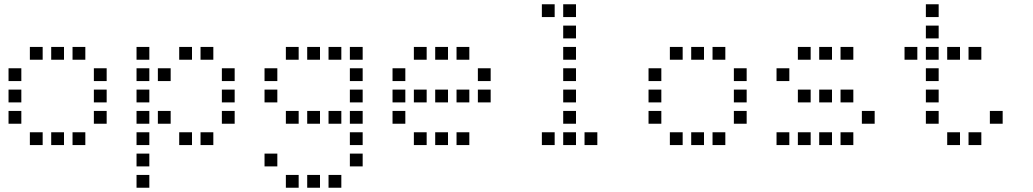

<svg xmlns="http://www.w3.org/2000/svg" viewBox="-20 -700 4840 900"><path d="M121 -480Q120 -480 120 -480Q120 -480 120 -479V-421Q120 -420 120 -420Q120 -420 121 -420H179Q180 -420 180 -420Q180 -420 180 -421V-479Q180 -480 180 -480Q180 -480 179 -480ZM221 -480Q220 -480 220 -480Q220 -480 220 -479V-421Q220 -420 220 -420Q220 -420 221 -420H279Q280 -420 280 -420Q280 -420 280 -421V-479Q280 -480 280 -480Q280 -480 279 -480ZM321 -480Q320 -480 320 -480Q320 -480 320 -479V-421Q320 -420 320 -420Q320 -420 321 -420H379Q380 -420 380 -420Q380 -420 380 -421V-479Q380 -480 380 -480Q380 -480 379 -480ZM21 -380Q20 -380 20 -380Q20 -380 20 -379V-321Q20 -320 20 -320Q20 -320 21 -320H79Q80 -320 80 -320Q80 -320 80 -321V-379Q80 -380 80 -380Q80 -380 79 -380ZM421 -380Q420 -380 420 -380Q420 -380 420 -379V-321Q420 -320 420 -320Q420 -320 421 -320H479Q480 -320 480 -320Q480 -320 480 -321V-379Q480 -380 480 -380Q480 -380 479 -380ZM21 -280Q20 -280 20 -280Q20 -280 20 -279V-221Q20 -220 20 -220Q20 -220 21 -220H79Q80 -220 80 -220Q80 -220 80 -221V-279Q80 -280 80 -280Q80 -280 79 -280ZM421 -280Q420 -280 420 -280Q420 -280 420 -279V-221Q420 -220 420 -220Q420 -220 421 -220H479Q480 -220 480 -220Q480 -220 480 -221V-279Q480 -280 480 -280Q480 -280 479 -280ZM21 -180Q20 -180 20 -180Q20 -180 20 -179V-121Q20 -120 20 -120Q20 -120 21 -120H79Q80 -120 80 -120Q80 -120 80 -121V-179Q80 -180 80 -180Q80 -180 79 -180ZM421 -180Q420 -180 420 -180Q420 -180 420 -179V-121Q420 -120 420 -120Q420 -120 421 -120H479Q480 -120 480 -120Q480 -120 480 -121V-179Q480 -180 480 -180Q480 -180 479 -180ZM121 -80Q120 -80 120 -80Q120 -80 120 -79V-21Q120 -20 120 -20Q120 -20 121 -20H179Q180 -20 180 -20Q180 -20 180 -21V-79Q180 -80 180 -80Q180 -80 179 -80ZM221 -80Q220 -80 220 -80Q220 -80 220 -79V-21Q220 -20 220 -20Q220 -20 221 -20H279Q280 -20 280 -20Q280 -20 280 -21V-79Q280 -80 280 -80Q280 -80 279 -80ZM321 -80Q320 -80 320 -80Q320 -80 320 -79V-21Q320 -20 320 -20Q320 -20 321 -20H379Q380 -20 380 -20Q380 -20 380 -21V-79Q380 -80 380 -80Q380 -80 379 -80Z M621 -480Q620 -480 620 -480Q620 -480 620 -479V-421Q620 -420 620 -420Q620 -420 621 -420H679Q680 -420 680 -420Q680 -420 680 -421V-479Q680 -480 680 -480Q680 -480 679 -480ZM821 -480Q820 -480 820 -480Q820 -480 820 -479V-421Q820 -420 820 -420Q820 -420 821 -420H879Q880 -420 880 -420Q880 -420 880 -421V-479Q880 -480 880 -480Q880 -480 879 -480ZM921 -480Q920 -480 920 -480Q920 -480 920 -479V-421Q920 -420 920 -420Q920 -420 921 -420H979Q980 -420 980 -420Q980 -420 980 -421V-479Q980 -480 980 -480Q980 -480 979 -480ZM621 -380Q620 -380 620 -380Q620 -380 620 -379V-321Q620 -320 620 -320Q620 -320 621 -320H679Q680 -320 680 -320Q680 -320 680 -321V-379Q680 -380 680 -380Q680 -380 679 -380ZM721 -380Q720 -380 720 -380Q720 -380 720 -379V-321Q720 -320 720 -320Q720 -320 721 -320H779Q780 -320 780 -320Q780 -320 780 -321V-379Q780 -380 780 -380Q780 -380 779 -380ZM1021 -380Q1020 -380 1020 -380Q1020 -380 1020 -379V-321Q1020 -320 1020 -320Q1020 -320 1021 -320H1079Q1080 -320 1080 -320Q1080 -320 1080 -321V-379Q1080 -380 1080 -380Q1080 -380 1079 -380ZM621 -280Q620 -280 620 -280Q620 -280 620 -279V-221Q620 -220 620 -220Q620 -220 621 -220H679Q680 -220 680 -220Q680 -220 680 -221V-279Q680 -280 680 -280Q680 -280 679 -280ZM1021 -280Q1020 -280 1020 -280Q1020 -280 1020 -279V-221Q1020 -220 1020 -220Q1020 -220 1021 -220H1079Q1080 -220 1080 -220Q1080 -220 1080 -221V-279Q1080 -280 1080 -280Q1080 -280 1079 -280ZM621 -180Q620 -180 620 -180Q620 -180 620 -179V-121Q620 -120 620 -120Q620 -120 621 -120H679Q680 -120 680 -120Q680 -120 680 -121V-179Q680 -180 680 -180Q680 -180 679 -180ZM721 -180Q720 -180 720 -180Q720 -180 720 -179V-121Q720 -120 720 -120Q720 -120 721 -120H779Q780 -120 780 -120Q780 -120 780 -121V-179Q780 -180 780 -180Q780 -180 779 -180ZM1021 -180Q1020 -180 1020 -180Q1020 -180 1020 -179V-121Q1020 -120 1020 -120Q1020 -120 1021 -120H1079Q1080 -120 1080 -120Q1080 -120 1080 -121V-179Q1080 -180 1080 -180Q1080 -180 1079 -180ZM621 -80Q620 -80 620 -80Q620 -80 620 -79V-21Q620 -20 620 -20Q620 -20 621 -20H679Q680 -20 680 -20Q680 -20 680 -21V-79Q680 -80 680 -80Q680 -80 679 -80ZM821 -80Q820 -80 820 -80Q820 -80 820 -79V-21Q820 -20 820 -20Q820 -20 821 -20H879Q880 -20 880 -20Q880 -20 880 -21V-79Q880 -80 880 -80Q880 -80 879 -80ZM921 -80Q920 -80 920 -80Q920 -80 920 -79V-21Q920 -20 920 -20Q920 -20 921 -20H979Q980 -20 980 -20Q980 -20 980 -21V-79Q980 -80 980 -80Q980 -80 979 -80ZM621 20Q620 20 620 20Q620 20 620 21V79Q620 80 620 80Q620 80 621 80H679Q680 80 680 80Q680 80 680 79V21Q680 20 680 20Q680 20 679 20ZM621 120Q620 120 620 120Q620 120 620 121V179Q620 180 620 180Q620 180 621 180H679Q680 180 680 180Q680 180 680 179V121Q680 120 680 120Q680 120 679 120Z M1321 -480Q1320 -480 1320 -480Q1320 -480 1320 -479V-421Q1320 -420 1320 -420Q1320 -420 1321 -420H1379Q1380 -420 1380 -420Q1380 -420 1380 -421V-479Q1380 -480 1380 -480Q1380 -480 1379 -480ZM1421 -480Q1420 -480 1420 -480Q1420 -480 1420 -479V-421Q1420 -420 1420 -420Q1420 -420 1421 -420H1479Q1480 -420 1480 -420Q1480 -420 1480 -421V-479Q1480 -480 1480 -480Q1480 -480 1479 -480ZM1521 -480Q1520 -480 1520 -480Q1520 -480 1520 -479V-421Q1520 -420 1520 -420Q1520 -420 1521 -420H1579Q1580 -420 1580 -420Q1580 -420 1580 -421V-479Q1580 -480 1580 -480Q1580 -480 1579 -480ZM1621 -480Q1620 -480 1620 -480Q1620 -480 1620 -479V-421Q1620 -420 1620 -420Q1620 -420 1621 -420H1679Q1680 -420 1680 -420Q1680 -420 1680 -421V-479Q1680 -480 1680 -480Q1680 -480 1679 -480ZM1221 -380Q1220 -380 1220 -380Q1220 -380 1220 -379V-321Q1220 -320 1220 -320Q1220 -320 1221 -320H1279Q1280 -320 1280 -320Q1280 -320 1280 -321V-379Q1280 -380 1280 -380Q1280 -380 1279 -380ZM1621 -380Q1620 -380 1620 -380Q1620 -380 1620 -379V-321Q1620 -320 1620 -320Q1620 -320 1621 -320H1679Q1680 -320 1680 -320Q1680 -320 1680 -321V-379Q1680 -380 1680 -380Q1680 -380 1679 -380ZM1221 -280Q1220 -280 1220 -280Q1220 -280 1220 -279V-221Q1220 -220 1220 -220Q1220 -220 1221 -220H1279Q1280 -220 1280 -220Q1280 -220 1280 -221V-279Q1280 -280 1280 -280Q1280 -280 1279 -280ZM1621 -280Q1620 -280 1620 -280Q1620 -280 1620 -279V-221Q1620 -220 1620 -220Q1620 -220 1621 -220H1679Q1680 -220 1680 -220Q1680 -220 1680 -221V-279Q1680 -280 1680 -280Q1680 -280 1679 -280ZM1321 -180Q1320 -180 1320 -180Q1320 -180 1320 -179V-121Q1320 -120 1320 -120Q1320 -120 1321 -120H1379Q1380 -120 1380 -120Q1380 -120 1380 -121V-179Q1380 -180 1380 -180Q1380 -180 1379 -180ZM1421 -180Q1420 -180 1420 -180Q1420 -180 1420 -179V-121Q1420 -120 1420 -120Q1420 -120 1421 -120H1479Q1480 -120 1480 -120Q1480 -120 1480 -121V-179Q1480 -180 1480 -180Q1480 -180 1479 -180ZM1521 -180Q1520 -180 1520 -180Q1520 -180 1520 -179V-121Q1520 -120 1520 -120Q1520 -120 1521 -120H1579Q1580 -120 1580 -120Q1580 -120 1580 -121V-179Q1580 -180 1580 -180Q1580 -180 1579 -180ZM1621 -180Q1620 -180 1620 -180Q1620 -180 1620 -179V-121Q1620 -120 1620 -120Q1620 -120 1621 -120H1679Q1680 -120 1680 -120Q1680 -120 1680 -121V-179Q1680 -180 1680 -180Q1680 -180 1679 -180ZM1621 -80Q1620 -80 1620 -80Q1620 -80 1620 -79V-21Q1620 -20 1620 -20Q1620 -20 1621 -20H1679Q1680 -20 1680 -20Q1680 -20 1680 -21V-79Q1680 -80 1680 -80Q1680 -80 1679 -80ZM1221 20Q1220 20 1220 20Q1220 20 1220 21V79Q1220 80 1220 80Q1220 80 1221 80H1279Q1280 80 1280 80Q1280 80 1280 79V21Q1280 20 1280 20Q1280 20 1279 20ZM1621 20Q1620 20 1620 20Q1620 20 1620 21V79Q1620 80 1620 80Q1620 80 1621 80H1679Q1680 80 1680 80Q1680 80 1680 79V21Q1680 20 1680 20Q1680 20 1679 20ZM1321 120Q1320 120 1320 120Q1320 120 1320 121V179Q1320 180 1320 180Q1320 180 1321 180H1379Q1380 180 1380 180Q1380 180 1380 179V121Q1380 120 1380 120Q1380 120 1379 120ZM1421 120Q1420 120 1420 120Q1420 120 1420 121V179Q1420 180 1420 180Q1420 180 1421 180H1479Q1480 180 1480 180Q1480 180 1480 179V121Q1480 120 1480 120Q1480 120 1479 120ZM1521 120Q1520 120 1520 120Q1520 120 1520 121V179Q1520 180 1520 180Q1520 180 1521 180H1579Q1580 180 1580 180Q1580 180 1580 179V121Q1580 120 1580 120Q1580 120 1579 120Z M1921 -480Q1920 -480 1920 -480Q1920 -480 1920 -479V-421Q1920 -420 1920 -420Q1920 -420 1921 -420H1979Q1980 -420 1980 -420Q1980 -420 1980 -421V-479Q1980 -480 1980 -480Q1980 -480 1979 -480ZM2021 -480Q2020 -480 2020 -480Q2020 -480 2020 -479V-421Q2020 -420 2020 -420Q2020 -420 2021 -420H2079Q2080 -420 2080 -420Q2080 -420 2080 -421V-479Q2080 -480 2080 -480Q2080 -480 2079 -480ZM2121 -480Q2120 -480 2120 -480Q2120 -480 2120 -479V-421Q2120 -420 2120 -420Q2120 -420 2121 -420H2179Q2180 -420 2180 -420Q2180 -420 2180 -421V-479Q2180 -480 2180 -480Q2180 -480 2179 -480ZM1821 -380Q1820 -380 1820 -380Q1820 -380 1820 -379V-321Q1820 -320 1820 -320Q1820 -320 1821 -320H1879Q1880 -320 1880 -320Q1880 -320 1880 -321V-379Q1880 -380 1880 -380Q1880 -380 1879 -380ZM2221 -380Q2220 -380 2220 -380Q2220 -380 2220 -379V-321Q2220 -320 2220 -320Q2220 -320 2221 -320H2279Q2280 -320 2280 -320Q2280 -320 2280 -321V-379Q2280 -380 2280 -380Q2280 -380 2279 -380ZM1821 -280Q1820 -280 1820 -280Q1820 -280 1820 -279V-221Q1820 -220 1820 -220Q1820 -220 1821 -220H1879Q1880 -220 1880 -220Q1880 -220 1880 -221V-279Q1880 -280 1880 -280Q1880 -280 1879 -280ZM1921 -280Q1920 -280 1920 -280Q1920 -280 1920 -279V-221Q1920 -220 1920 -220Q1920 -220 1921 -220H1979Q1980 -220 1980 -220Q1980 -220 1980 -221V-279Q1980 -280 1980 -280Q1980 -280 1979 -280ZM2021 -280Q2020 -280 2020 -280Q2020 -280 2020 -279V-221Q2020 -220 2020 -220Q2020 -220 2021 -220H2079Q2080 -220 2080 -220Q2080 -220 2080 -221V-279Q2080 -280 2080 -280Q2080 -280 2079 -280ZM2121 -280Q2120 -280 2120 -280Q2120 -280 2120 -279V-221Q2120 -220 2120 -220Q2120 -220 2121 -220H2179Q2180 -220 2180 -220Q2180 -220 2180 -221V-279Q2180 -280 2180 -280Q2180 -280 2179 -280ZM2221 -280Q2220 -280 2220 -280Q2220 -280 2220 -279V-221Q2220 -220 2220 -220Q2220 -220 2221 -220H2279Q2280 -220 2280 -220Q2280 -220 2280 -221V-279Q2280 -280 2280 -280Q2280 -280 2279 -280ZM1821 -180Q1820 -180 1820 -180Q1820 -180 1820 -179V-121Q1820 -120 1820 -120Q1820 -120 1821 -120H1879Q1880 -120 1880 -120Q1880 -120 1880 -121V-179Q1880 -180 1880 -180Q1880 -180 1879 -180ZM1921 -80Q1920 -80 1920 -80Q1920 -80 1920 -79V-21Q1920 -20 1920 -20Q1920 -20 1921 -20H1979Q1980 -20 1980 -20Q1980 -20 1980 -21V-79Q1980 -80 1980 -80Q1980 -80 1979 -80ZM2021 -80Q2020 -80 2020 -80Q2020 -80 2020 -79V-21Q2020 -20 2020 -20Q2020 -20 2021 -20H2079Q2080 -20 2080 -20Q2080 -20 2080 -21V-79Q2080 -80 2080 -80Q2080 -80 2079 -80ZM2121 -80Q2120 -80 2120 -80Q2120 -80 2120 -79V-21Q2120 -20 2120 -20Q2120 -20 2121 -20H2179Q2180 -20 2180 -20Q2180 -20 2180 -21V-79Q2180 -80 2180 -80Q2180 -80 2179 -80Z M2521 -680Q2520 -680 2520 -680Q2520 -680 2520 -679V-621Q2520 -620 2520 -620Q2520 -620 2521 -620H2579Q2580 -620 2580 -620Q2580 -620 2580 -621V-679Q2580 -680 2580 -680Q2580 -680 2579 -680ZM2621 -680Q2620 -680 2620 -680Q2620 -680 2620 -679V-621Q2620 -620 2620 -620Q2620 -620 2621 -620H2679Q2680 -620 2680 -620Q2680 -620 2680 -621V-679Q2680 -680 2680 -680Q2680 -680 2679 -680ZM2621 -580Q2620 -580 2620 -580Q2620 -580 2620 -579V-521Q2620 -520 2620 -520Q2620 -520 2621 -520H2679Q2680 -520 2680 -520Q2680 -520 2680 -521V-579Q2680 -580 2680 -580Q2680 -580 2679 -580ZM2621 -480Q2620 -480 2620 -480Q2620 -480 2620 -479V-421Q2620 -420 2620 -420Q2620 -420 2621 -420H2679Q2680 -420 2680 -420Q2680 -420 2680 -421V-479Q2680 -480 2680 -480Q2680 -480 2679 -480ZM2621 -380Q2620 -380 2620 -380Q2620 -380 2620 -379V-321Q2620 -320 2620 -320Q2620 -320 2621 -320H2679Q2680 -320 2680 -320Q2680 -320 2680 -321V-379Q2680 -380 2680 -380Q2680 -380 2679 -380ZM2621 -280Q2620 -280 2620 -280Q2620 -280 2620 -279V-221Q2620 -220 2620 -220Q2620 -220 2621 -220H2679Q2680 -220 2680 -220Q2680 -220 2680 -221V-279Q2680 -280 2680 -280Q2680 -280 2679 -280ZM2621 -180Q2620 -180 2620 -180Q2620 -180 2620 -179V-121Q2620 -120 2620 -120Q2620 -120 2621 -120H2679Q2680 -120 2680 -120Q2680 -120 2680 -121V-179Q2680 -180 2680 -180Q2680 -180 2679 -180ZM2521 -80Q2520 -80 2520 -80Q2520 -80 2520 -79V-21Q2520 -20 2520 -20Q2520 -20 2521 -20H2579Q2580 -20 2580 -20Q2580 -20 2580 -21V-79Q2580 -80 2580 -80Q2580 -80 2579 -80ZM2621 -80Q2620 -80 2620 -80Q2620 -80 2620 -79V-21Q2620 -20 2620 -20Q2620 -20 2621 -20H2679Q2680 -20 2680 -20Q2680 -20 2680 -21V-79Q2680 -80 2680 -80Q2680 -80 2679 -80ZM2721 -80Q2720 -80 2720 -80Q2720 -80 2720 -79V-21Q2720 -20 2720 -20Q2720 -20 2721 -20H2779Q2780 -20 2780 -20Q2780 -20 2780 -21V-79Q2780 -80 2780 -80Q2780 -80 2779 -80Z M3121 -480Q3120 -480 3120 -480Q3120 -480 3120 -479V-421Q3120 -420 3120 -420Q3120 -420 3121 -420H3179Q3180 -420 3180 -420Q3180 -420 3180 -421V-479Q3180 -480 3180 -480Q3180 -480 3179 -480ZM3221 -480Q3220 -480 3220 -480Q3220 -480 3220 -479V-421Q3220 -420 3220 -420Q3220 -420 3221 -420H3279Q3280 -420 3280 -420Q3280 -420 3280 -421V-479Q3280 -480 3280 -480Q3280 -480 3279 -480ZM3321 -480Q3320 -480 3320 -480Q3320 -480 3320 -479V-421Q3320 -420 3320 -420Q3320 -420 3321 -420H3379Q3380 -420 3380 -420Q3380 -420 3380 -421V-479Q3380 -480 3380 -480Q3380 -480 3379 -480ZM3021 -380Q3020 -380 3020 -380Q3020 -380 3020 -379V-321Q3020 -320 3020 -320Q3020 -320 3021 -320H3079Q3080 -320 3080 -320Q3080 -320 3080 -321V-379Q3080 -380 3080 -380Q3080 -380 3079 -380ZM3421 -380Q3420 -380 3420 -380Q3420 -380 3420 -379V-321Q3420 -320 3420 -320Q3420 -320 3421 -320H3479Q3480 -320 3480 -320Q3480 -320 3480 -321V-379Q3480 -380 3480 -380Q3480 -380 3479 -380ZM3021 -280Q3020 -280 3020 -280Q3020 -280 3020 -279V-221Q3020 -220 3020 -220Q3020 -220 3021 -220H3079Q3080 -220 3080 -220Q3080 -220 3080 -221V-279Q3080 -280 3080 -280Q3080 -280 3079 -280ZM3421 -280Q3420 -280 3420 -280Q3420 -280 3420 -279V-221Q3420 -220 3420 -220Q3420 -220 3421 -220H3479Q3480 -220 3480 -220Q3480 -220 3480 -221V-279Q3480 -280 3480 -280Q3480 -280 3479 -280ZM3021 -180Q3020 -180 3020 -180Q3020 -180 3020 -179V-121Q3020 -120 3020 -120Q3020 -120 3021 -120H3079Q3080 -120 3080 -120Q3080 -120 3080 -121V-179Q3080 -180 3080 -180Q3080 -180 3079 -180ZM3421 -180Q3420 -180 3420 -180Q3420 -180 3420 -179V-121Q3420 -120 3420 -120Q3420 -120 3421 -120H3479Q3480 -120 3480 -120Q3480 -120 3480 -121V-179Q3480 -180 3480 -180Q3480 -180 3479 -180ZM3121 -80Q3120 -80 3120 -80Q3120 -80 3120 -79V-21Q3120 -20 3120 -20Q3120 -20 3121 -20H3179Q3180 -20 3180 -20Q3180 -20 3180 -21V-79Q3180 -80 3180 -80Q3180 -80 3179 -80ZM3221 -80Q3220 -80 3220 -80Q3220 -80 3220 -79V-21Q3220 -20 3220 -20Q3220 -20 3221 -20H3279Q3280 -20 3280 -20Q3280 -20 3280 -21V-79Q3280 -80 3280 -80Q3280 -80 3279 -80ZM3321 -80Q3320 -80 3320 -80Q3320 -80 3320 -79V-21Q3320 -20 3320 -20Q3320 -20 3321 -20H3379Q3380 -20 3380 -20Q3380 -20 3380 -21V-79Q3380 -80 3380 -80Q3380 -80 3379 -80Z M3721 -480Q3720 -480 3720 -480Q3720 -480 3720 -479V-421Q3720 -420 3720 -420Q3720 -420 3721 -420H3779Q3780 -420 3780 -420Q3780 -420 3780 -421V-479Q3780 -480 3780 -480Q3780 -480 3779 -480ZM3821 -480Q3820 -480 3820 -480Q3820 -480 3820 -479V-421Q3820 -420 3820 -420Q3820 -420 3821 -420H3879Q3880 -420 3880 -420Q3880 -420 3880 -421V-479Q3880 -480 3880 -480Q3880 -480 3879 -480ZM3921 -480Q3920 -480 3920 -480Q3920 -480 3920 -479V-421Q3920 -420 3920 -420Q3920 -420 3921 -420H3979Q3980 -420 3980 -420Q3980 -420 3980 -421V-479Q3980 -480 3980 -480Q3980 -480 3979 -480ZM3621 -380Q3620 -380 3620 -380Q3620 -380 3620 -379V-321Q3620 -320 3620 -320Q3620 -320 3621 -320H3679Q3680 -320 3680 -320Q3680 -320 3680 -321V-379Q3680 -380 3680 -380Q3680 -380 3679 -380ZM3721 -280Q3720 -280 3720 -280Q3720 -280 3720 -279V-221Q3720 -220 3720 -220Q3720 -220 3721 -220H3779Q3780 -220 3780 -220Q3780 -220 3780 -221V-279Q3780 -280 3780 -280Q3780 -280 3779 -280ZM3821 -280Q3820 -280 3820 -280Q3820 -280 3820 -279V-221Q3820 -220 3820 -220Q3820 -220 3821 -220H3879Q3880 -220 3880 -220Q3880 -220 3880 -221V-279Q3880 -280 3880 -280Q3880 -280 3879 -280ZM3921 -280Q3920 -280 3920 -280Q3920 -280 3920 -279V-221Q3920 -220 3920 -220Q3920 -220 3921 -220H3979Q3980 -220 3980 -220Q3980 -220 3980 -221V-279Q3980 -280 3980 -280Q3980 -280 3979 -280ZM4021 -180Q4020 -180 4020 -180Q4020 -180 4020 -179V-121Q4020 -120 4020 -120Q4020 -120 4021 -120H4079Q4080 -120 4080 -120Q4080 -120 4080 -121V-179Q4080 -180 4080 -180Q4080 -180 4079 -180ZM3621 -80Q3620 -80 3620 -80Q3620 -80 3620 -79V-21Q3620 -20 3620 -20Q3620 -20 3621 -20H3679Q3680 -20 3680 -20Q3680 -20 3680 -21V-79Q3680 -80 3680 -80Q3680 -80 3679 -80ZM3721 -80Q3720 -80 3720 -80Q3720 -80 3720 -79V-21Q3720 -20 3720 -20Q3720 -20 3721 -20H3779Q3780 -20 3780 -20Q3780 -20 3780 -21V-79Q3780 -80 3780 -80Q3780 -80 3779 -80ZM3821 -80Q3820 -80 3820 -80Q3820 -80 3820 -79V-21Q3820 -20 3820 -20Q3820 -20 3821 -20H3879Q3880 -20 3880 -20Q3880 -20 3880 -21V-79Q3880 -80 3880 -80Q3880 -80 3879 -80ZM3921 -80Q3920 -80 3920 -80Q3920 -80 3920 -79V-21Q3920 -20 3920 -20Q3920 -20 3921 -20H3979Q3980 -20 3980 -20Q3980 -20 3980 -21V-79Q3980 -80 3980 -80Q3980 -80 3979 -80Z M4321 -680Q4320 -680 4320 -680Q4320 -680 4320 -679V-621Q4320 -620 4320 -620Q4320 -620 4321 -620H4379Q4380 -620 4380 -620Q4380 -620 4380 -621V-679Q4380 -680 4380 -680Q4380 -680 4379 -680ZM4321 -580Q4320 -580 4320 -580Q4320 -580 4320 -579V-521Q4320 -520 4320 -520Q4320 -520 4321 -520H4379Q4380 -520 4380 -520Q4380 -520 4380 -521V-579Q4380 -580 4380 -580Q4380 -580 4379 -580ZM4221 -480Q4220 -480 4220 -480Q4220 -480 4220 -479V-421Q4220 -420 4220 -420Q4220 -420 4221 -420H4279Q4280 -420 4280 -420Q4280 -420 4280 -421V-479Q4280 -480 4280 -480Q4280 -480 4279 -480ZM4321 -480Q4320 -480 4320 -480Q4320 -480 4320 -479V-421Q4320 -420 4320 -420Q4320 -420 4321 -420H4379Q4380 -420 4380 -420Q4380 -420 4380 -421V-479Q4380 -480 4380 -480Q4380 -480 4379 -480ZM4421 -480Q4420 -480 4420 -480Q4420 -480 4420 -479V-421Q4420 -420 4420 -420Q4420 -420 4421 -420H4479Q4480 -420 4480 -420Q4480 -420 4480 -421V-479Q4480 -480 4480 -480Q4480 -480 4479 -480ZM4521 -480Q4520 -480 4520 -480Q4520 -480 4520 -479V-421Q4520 -420 4520 -420Q4520 -420 4521 -420H4579Q4580 -420 4580 -420Q4580 -420 4580 -421V-479Q4580 -480 4580 -480Q4580 -480 4579 -480ZM4321 -380Q4320 -380 4320 -380Q4320 -380 4320 -379V-321Q4320 -320 4320 -320Q4320 -320 4321 -320H4379Q4380 -320 4380 -320Q4380 -320 4380 -321V-379Q4380 -380 4380 -380Q4380 -380 4379 -380ZM4321 -280Q4320 -280 4320 -280Q4320 -280 4320 -279V-221Q4320 -220 4320 -220Q4320 -220 4321 -220H4379Q4380 -220 4380 -220Q4380 -220 4380 -221V-279Q4380 -280 4380 -280Q4380 -280 4379 -280ZM4321 -180Q4320 -180 4320 -180Q4320 -180 4320 -179V-121Q4320 -120 4320 -120Q4320 -120 4321 -120H4379Q4380 -120 4380 -120Q4380 -120 4380 -121V-179Q4380 -180 4380 -180Q4380 -180 4379 -180ZM4621 -180Q4620 -180 4620 -180Q4620 -180 4620 -179V-121Q4620 -120 4620 -120Q4620 -120 4621 -120H4679Q4680 -120 4680 -120Q4680 -120 4680 -121V-179Q4680 -180 4680 -180Q4680 -180 4679 -180ZM4421 -80Q4420 -80 4420 -80Q4420 -80 4420 -79V-21Q4420 -20 4420 -20Q4420 -20 4421 -20H4479Q4480 -20 4480 -20Q4480 -20 4480 -21V-79Q4480 -80 4480 -80Q4480 -80 4479 -80ZM4521 -80Q4520 -80 4520 -80Q4520 -80 4520 -79V-21Q4520 -20 4520 -20Q4520 -20 4521 -20H4579Q4580 -20 4580 -20Q4580 -20 4580 -21V-79Q4580 -80 4580 -80Q4580 -80 4579 -80Z"/></svg>

Font: Doto Medium
Style: Regular
Weight: 500
Monospace: yes
Version: Version 1.000